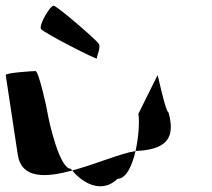

<svg xmlns="http://www.w3.org/2000/svg" viewBox="-57 -800 739 670"><path d="M5 -260C18 -175 103 -180 195 -205C194 -207 191 -209 190 -211C152 -211 115 -366 107 -416C106 -424 78 -552 67 -552C57 -552 -38 -546 -37 -538C-37 -538 -7 -340 5 -260ZM86 -699C94 -686 282 -590 281 -596C280 -604 297 -638 287 -648C279 -661 142 -780 130 -780C117 -780 78 -712 86 -699ZM195 -205C239 -153 303 -127 353 -176C383 -176 404 -221 416 -273C364 -265 277 -227 195 -205ZM416 -273C422 -274 427 -274 432 -274C527 -282 555 -322 531 -408C521 -408 492 -546 493 -538L426 -403C430 -376 427 -322 416 -273Z"/></svg>

Font: Ampere
Style: RevIta
Weight: 400
Version: Version 1